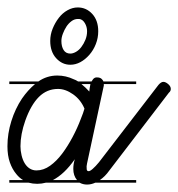

<svg xmlns="http://www.w3.org/2000/svg" viewBox="-25 -505 479 516"><path d="M341 -14H231Q220 -9 209 -9Q198 -9 189 -14H98Q87 -11 75 -11Q63 -11 52 -14H0V-21H37Q27 -27 19 -37Q8 -50 1.5 -68.5Q-5 -87 -5 -112Q-5 -146 5.5 -179.5Q16 -213 34 -240Q50 -263 69 -279H0V-286H78Q101 -302 129 -302Q152 -302 173 -292Q179 -290 185 -286H221Q223 -289 225 -292Q229 -297 235 -297Q245 -297 249 -292Q252 -289 253 -286H341V-279H254V-275L209 -66Q207 -58 208 -51Q208 -46 212 -45Q216 -44 224 -51Q232 -58 241 -69L401 -277Q408 -285 414 -285Q420 -285 427 -279Q434 -273 434 -266Q434 -260 429 -256L269 -47Q257 -30 243 -21H341ZM192 -185Q196 -195 198 -200.5Q200 -206 202 -213Q192 -237 171.5 -251.5Q151 -266 131 -266Q101 -266 79.5 -244.5Q58 -223 43 -181Q30 -144 30 -112Q30 -100 33 -87.5Q36 -75 41.5 -66Q47 -57 55 -52Q63 -47 73 -47Q92 -47 109.5 -59.5Q127 -72 142 -92Q157 -112 170 -136.5Q183 -161 192 -185ZM184 -485Q207 -485 223 -467.5Q239 -450 239 -421Q239 -403 232.5 -386.5Q226 -370 215 -357.5Q204 -345 191 -338Q178 -331 164 -331Q142 -331 126 -348.5Q110 -366 110 -395Q110 -412 116.5 -428Q123 -444 133 -457Q143 -470 156.5 -477.5Q170 -485 184 -485ZM184 -454Q175 -454 167 -448Q159 -442 153.5 -433.5Q148 -425 144 -414.5Q140 -404 140 -395Q140 -380 146 -370.5Q152 -361 164 -361Q171 -361 179 -365.5Q187 -370 193.5 -378.5Q200 -387 204.5 -398Q209 -409 209 -421Q209 -433 203 -443Q197 -453 188 -454ZM172 -51Q172 -64 176 -77Q148 -37 117 -21H182Q172 -33 172 -51ZM215 -259Q215 -262 216 -268Q217 -273 218 -279H194Q205 -270 215 -259Z"/></svg>

Font: Gruenewald VA 3. Klasse
Style: Regular
Weight: 400
Designer: Peter Wiegel
Foundry: Peter Wiegel, nach dem Schriftentwurf von Dr. H. Gr¸newald
Version: Version 0.007